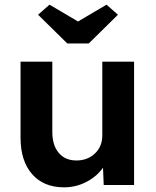

<svg xmlns="http://www.w3.org/2000/svg" viewBox="-20 -792 666 822"><path d="M254 10Q167 10 117.5 -46.5Q68 -103 68 -202V-528H204V-227Q204 -170 231.5 -137.5Q259 -105 307 -105Q355 -105 386.5 -135Q418 -165 418 -212V-528H554V0H424L421 -74Q394 -36 349.5 -13Q305 10 254 10ZM268 -606 143 -729 192 -772 314 -700 436 -772 485 -729 360 -606Z"/></svg>

Font: Lexend SemiBold
Style: Regular
Weight: 600
Designer: Bonnie Shaver-Troup, Thomas Jockin
Foundry: Lexend
Version: Version 1.005; ttfautohint (v1.8.3)